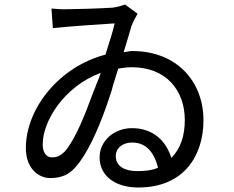

<svg xmlns="http://www.w3.org/2000/svg" viewBox="-20 -790 1040 854"><path d="M885 -255C885 -428 766 -563 568 -563C554 -563 544 -559 530 -558C545 -606 556 -644 564 -672C571 -692 584 -715 592 -729L536 -770C520 -764 503 -759 481 -756C421 -752 315 -749 278 -749C260 -748 230 -750 209 -752L215 -665C294 -673 434 -683 490 -686C482 -649 466 -602 449 -547C245 -494 95 -309 95 -131C95 -44 148 2 204 2C254 2 288 -14 317 -48C365 -101 415 -208 454 -320C463 -344 470 -368 478 -392L480 -401L483 -411C491 -436 498 -461 506 -485C525 -488 545 -491 566 -491C720 -491 802 -387 802 -256C802 -188 784 -129 742 -88C720 -159 665 -220 567 -220C488 -220 423 -164 423 -90C423 -8 492 44 595 44C801 44 885 -101 885 -255ZM170 -142C170 -144 170 -147 170 -149C170 -250 264 -405 428 -466C422 -447 415 -429 407 -411L404 -402C399 -390 394 -379 390 -367C360 -285 315 -169 268 -116C245 -94 230 -90 211 -90C190 -90 172 -106 170 -142ZM495 -95C495 -132 525 -156 568 -156C628 -156 665 -115 683 -44C655 -32 626 -29 589 -29C533 -29 495 -52 495 -95Z"/></svg>

Font: Glow Sans SC Normal Book
Style: Regular
Weight: 500
Designer: Ryoko NISHIZUKA (kana, bopomofo & ideographs); Paul D. Hunt (Latin, Greek & Cyrillic); Sandoll Communications, Soo-young
Version: Version 0.93